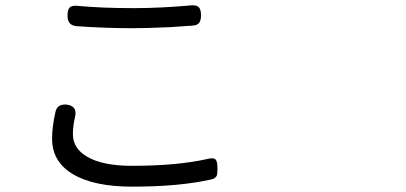

<svg xmlns="http://www.w3.org/2000/svg" viewBox="-20 -695 1540 729"><path d="M482.4 13.7Q336.9 13.7 257.8 -33.2Q177.7 -80.1 177.7 -168.9Q177.7 -211.9 190.4 -269.5Q197.3 -300.8 232.4 -297.9Q275.4 -293 264.6 -250Q256.8 -215.8 256.8 -185.5Q256.8 -130.9 311.5 -99.6Q370.1 -65.4 480.5 -65.4Q653.3 -65.4 769.5 -91.8Q792 -97.7 799.8 -87.9Q805.7 -80.1 805.7 -53.7Q805.7 -34.2 802.7 -27.3Q797.9 -17.6 782.2 -13.7Q661.1 13.7 482.4 13.7ZM487.3 -587.9Q375 -587.9 270.5 -595.7Q236.3 -598.6 236.3 -634.8Q236.3 -657.2 244.1 -666Q252 -674.8 272.5 -672.9Q366.2 -664.1 487.3 -664.1Q589.8 -664.1 708 -674.8Q727.5 -675.8 735.4 -667Q743.2 -658.2 743.2 -636.7Q743.2 -617.2 735.8 -607.9Q728.5 -598.6 710 -597.7Q676.8 -595.7 624 -591.8Q534.2 -587.9 487.3 -587.9Z"/></svg>

Font: Bpmf GenSen Rounded R
Style: R
Weight: 400
Foundry: But Ko
Version: Version 1.320